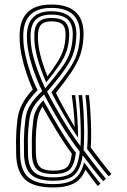

<svg xmlns="http://www.w3.org/2000/svg" viewBox="-20 -828 568 856"><path d="M217.5 7.8Q129.5 7.8 91.6 -27.9Q53.8 -63.5 52 -141Q51.2 -177.2 51.5 -202.5Q51.8 -227.8 53.2 -249.4Q54.8 -271 58 -296.2Q62.2 -333.8 81.2 -367.9Q100.2 -402 126.2 -428.5Q111 -462 97.8 -501.6Q84.5 -541.2 76.4 -580.8Q68.2 -620.2 67.8 -653.8Q60.2 -807.8 208.8 -807.8Q363 -807.8 351.8 -657.8Q349.2 -615.2 336.9 -580.6Q324.5 -546 298.5 -507.2Q272.5 -468.5 229.5 -413.8Q245.5 -380.2 268.2 -339.4Q291 -298.5 311.8 -263.5L313 -264.2Q312 -300.8 307.8 -340.4Q303.5 -380 299.8 -404H315.5Q320 -368.5 323.8 -318.9Q327.5 -269.2 328 -217.5L326.2 -216.8Q294 -264.2 262.8 -318.8Q231.5 -373.2 209.2 -416.2Q255.5 -472.5 282.2 -510.5Q309 -548.5 321.1 -582.2Q333.2 -616 335.8 -659.5Q345.5 -792.8 208.8 -792.8Q77.2 -792.8 84 -654.8Q84.2 -624.5 93 -583.6Q101.8 -542.8 116.1 -501Q130.5 -459.2 147.8 -426.2Q113.8 -391 96.9 -362.2Q80 -333.5 75.5 -294.8Q72.5 -270.2 70.9 -249.1Q69.2 -228 69 -202.9Q68.8 -177.8 69.8 -141.5Q71.2 -69.5 105.5 -38.4Q139.8 -7.2 217.5 -7.2Q283.5 -7.2 313.9 -31.6Q344.2 -56 354 -102.5L356 -103Q373.8 -79.8 394.2 -52.1Q414.8 -24.5 428.2 -9.5L416 1.2Q405.5 -10.8 390.9 -30.8Q376.2 -50.8 361.2 -70.8L359.8 -70.2Q345.8 -31 311.4 -11.6Q277 7.8 217.5 7.8ZM217.5 -22.2Q148.5 -22.2 118.5 -49.8Q88.5 -77.2 87 -142Q86.2 -178.2 86.6 -203Q87 -227.8 88.5 -248.6Q90 -269.5 93 -293.5Q96.8 -331.2 114.8 -360Q132.8 -388.8 168.2 -422.2Q149 -460 133.8 -502.1Q118.5 -544.2 109.6 -584.2Q100.8 -624.2 100.2 -656Q94.8 -777.8 208.8 -777.8Q328 -777.8 320 -661.2Q318 -629 311.1 -603.1Q304.2 -577.2 289.8 -551.4Q275.2 -525.5 251 -494Q226.8 -462.5 190 -419.2Q218 -364.2 258 -297.8Q298 -231.2 339 -176Q341 -211 340 -253.9Q339 -296.8 336.2 -336.9Q333.5 -377 330.2 -404H346.2Q349.8 -372.8 352.4 -329.8Q355 -286.8 355.2 -241.6Q355.5 -196.5 352.5 -158.8Q366.5 -140.2 384.8 -116.2Q403 -92.2 421 -69.2Q439 -46.2 452.2 -31L440.2 -20.2Q422 -40.5 395.6 -74.5Q369.2 -108.5 348.5 -136Q340 -74.8 311.9 -48.5Q283.8 -22.2 217.5 -22.2ZM181.5 -434Q228 -488.8 253.9 -524.4Q279.8 -560 290.8 -591Q301.8 -622 304 -662.8Q307.5 -714.2 284.5 -738.5Q261.5 -762.8 208.8 -762.8Q158.8 -762.8 136.5 -737.2Q114.2 -711.8 116.5 -657Q117 -612.8 133.9 -556.5Q150.8 -500.2 181.5 -434ZM186 -460.5Q133.5 -581.5 133 -658.5Q131.2 -705.8 149.1 -726.8Q167 -747.8 208.8 -747.8Q253.5 -747.8 272.1 -728Q290.8 -708.2 288.2 -664.5Q286.2 -628 276.6 -599.5Q267 -571 245.4 -539Q223.8 -507 186 -460.5ZM191.5 -487.5Q221.8 -527.8 238.8 -555.8Q255.8 -583.8 263.2 -608.9Q270.8 -634 272.2 -666Q274.2 -702 259.9 -717.4Q245.5 -732.8 208.8 -732.8Q175.2 -732.8 161.6 -716.1Q148 -699.5 149 -659.5Q149.2 -593.2 191.5 -487.5ZM217.5 -37.2Q282.8 -37.2 305.8 -64.2Q328.8 -91.2 335.5 -152Q293 -207.5 251 -276Q209 -344.5 176.8 -407Q143.5 -375.5 128.8 -350Q114 -324.5 110.5 -292Q107.5 -268.5 106 -248.1Q104.5 -227.8 104.2 -203.1Q104 -178.5 104.8 -142.5Q106 -85 131.6 -61.1Q157.2 -37.2 217.5 -37.2ZM464.5 -41.8Q451.8 -56 434.6 -77.8Q417.5 -99.5 399.9 -122.5Q382.2 -145.5 368.5 -163.5Q371.5 -200.8 370.9 -245.5Q370.2 -290.2 367.5 -332.4Q364.8 -374.5 360.8 -404H376.5Q379.8 -377.5 382.5 -337.2Q385.2 -297 386.2 -252.8Q387.2 -208.5 384.8 -169.8Q398 -152.2 414.9 -130Q431.8 -107.8 448.1 -86.9Q464.5 -66 476.8 -52.5ZM217.5 -52.2Q166 -52.2 144.8 -72.5Q123.5 -92.8 122.2 -142.8Q121.5 -178.5 121.9 -202.9Q122.2 -227.2 123.8 -247.4Q125.2 -267.5 128.2 -290.8Q131 -317.5 142 -338.6Q153 -359.8 173 -380.8Q190 -350.2 215.4 -306.1Q240.8 -262 268.1 -218.8Q295.5 -175.5 318.5 -147Q312 -94.2 292 -73.2Q272 -52.2 217.5 -52.2ZM217.5 -67.2Q263 -67.2 279.2 -83.5Q295.5 -99.8 300.2 -143Q267.2 -187.2 232.6 -244.1Q198 -301 169.2 -353Q150 -322.8 145.8 -289.2Q142.8 -266.2 141.2 -246.4Q139.8 -226.5 139.5 -202.6Q139.2 -178.8 140 -143.2Q141 -100.5 157.9 -83.9Q174.8 -67.2 217.5 -67.2Z"/></svg>

Font: Big Shoulders Inline Text Medium
Style: Regular
Weight: 500
Designer: Patric King
Foundry: XO Type Co
Version: Version 1.000